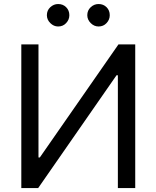

<svg xmlns="http://www.w3.org/2000/svg" viewBox="-20 -952 792 972"><path d="M87.9 -727.1H174.8V-154.8H181.6L579.6 -727.1H664.6V0H576.7V-570.8H569.8L173.3 0H87.9ZM274.4 -817.9Q252 -817.9 234.6 -835.2Q217.3 -852.5 217.3 -875Q217.3 -899.4 234.6 -915.5Q252 -931.6 274.4 -931.6Q298.8 -931.6 314.9 -915.5Q331.1 -899.4 331.1 -875Q331.1 -852.5 314.9 -835.2Q298.8 -817.9 274.4 -817.9ZM479 -817.9Q456.5 -817.9 439.2 -835.2Q421.9 -852.5 421.9 -875Q421.9 -899.4 439.2 -915.5Q456.5 -931.6 479 -931.6Q503.4 -931.6 519.5 -915.5Q535.6 -899.4 535.6 -875Q535.6 -852.5 519.5 -835.2Q503.4 -817.9 479 -817.9Z"/></svg>

Font: Sahel VF Regular
Style: Regular
Weight: 400
Foundry: Saber Rastikerdar (saber.rastikerdar@gmail.com)
Version: Version 3.4.0